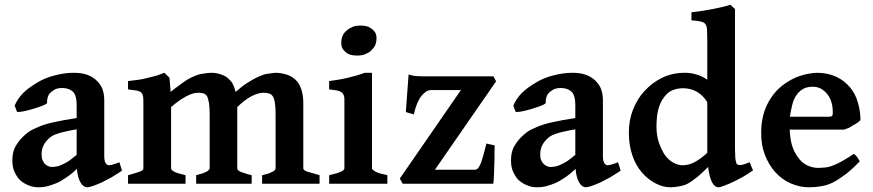

<svg xmlns="http://www.w3.org/2000/svg" viewBox="-20 -777 3690 812"><path d="M201.2 -70.8Q207 -70.8 221.2 -73.2Q229 -74.2 243.2 -81.1Q266.1 -92.3 271 -96.2Q282.2 -104 304.2 -122.1V-230Q288.1 -228 254.9 -220.2Q231.9 -215.3 221.2 -210.9Q207 -206.1 199.2 -201.2Q190.4 -195.3 184.1 -189Q170.9 -175.8 164.1 -162.1Q156.2 -146 155.8 -126Q155.8 -107.9 160.2 -99.1Q165 -87.9 171.9 -82Q179.2 -76.2 187 -73.2Q192.4 -70.8 201.2 -70.8ZM496.1 -55.2Q459 -31.2 453.1 -27.8Q417 -8.8 411.1 -5.9Q391.6 2.9 375 8.8Q357.9 14.6 350.1 15.1Q332 15.1 320.1 -5.9Q308.1 -26.9 305.2 -63Q284.2 -42 259.8 -25.9Q234.9 -8.8 217.8 -2Q198.7 5.9 178.2 11.2Q161.1 15.1 143.1 15.1Q121.1 15.1 103 7.8Q83.5 0.5 66.9 -13.2Q54.7 -22.9 42 -48.8Q32.2 -68.8 32.2 -98.1Q32.2 -132.3 43.9 -154.8Q57.1 -178.7 74.2 -195.8Q88.4 -210 101.1 -219.2Q115.2 -229 142.1 -240.2Q170.9 -252.4 206.1 -259.8Q244.1 -268.6 304.2 -277.8V-335Q304.2 -350.1 301 -364Q297.9 -377.9 291 -386.2Q283.2 -395 271 -399.9Q257.8 -404.8 241.2 -404.8Q228 -404.8 216.8 -400.9Q209 -397.9 196.8 -388.2Q187 -380.4 183.1 -369.1Q178.2 -355 179.2 -342.8Q179.2 -338.9 170.9 -335Q162.1 -330.6 149.9 -326.2Q142.1 -323.2 122.1 -317.1Q102.1 -311 92.8 -309.1Q76.7 -305.2 66.9 -304.2Q56.2 -302.7 51.8 -304.2L42 -330.1Q54.2 -359.9 79.1 -384.8Q99.1 -404.8 138.2 -428.2Q171.4 -448.2 210.9 -458Q252.9 -469.2 292 -469.2Q326.2 -469.2 350.1 -460.2Q374 -451.2 390.1 -435.1Q407.2 -418 414.1 -397.9Q420.9 -377.9 420.9 -352.1V-116.2Q420.9 -96.2 427 -87.2Q433.1 -78.1 440.9 -78.1Q441.9 -78.1 444.3 -78.6Q446.8 -79.1 448.2 -79.1Q451.2 -79.1 457 -81.1Q458 -81.1 460 -82Q461.9 -83 464.4 -83.5Q466.8 -84 469.2 -85Q472.2 -85.9 476.1 -87.4Q480 -88.9 484.9 -90.8Z M1088.4 0V-36.1Q1113.3 -42 1117.7 -43.9Q1124.5 -46.9 1134.8 -51.8Q1141.6 -55.7 1143.6 -59.1Q1145.5 -63 1145.5 -64.9V-293.9Q1145.5 -323.7 1142.6 -341.8Q1139.6 -360.8 1133.5 -369.9Q1127.4 -378.9 1117.7 -381.8Q1106.4 -384.8 1094.7 -384.8Q1072.8 -384.8 1043.5 -370.1Q1013.7 -354 983.4 -324.2V-64.9Q983.4 -61 985.4 -59.1Q990.2 -54.2 994.6 -51.8Q996.6 -50.8 999 -49.8Q1001.5 -48.8 1006.1 -47.4Q1010.7 -45.9 1013.7 -44.9Q1026.9 -40 1044.4 -36.1V0H809.6V-36.1Q831.5 -42 837.4 -43.9Q851.6 -49.8 855.5 -51.8Q857.4 -52.7 863.8 -59.1Q866.7 -62 866.7 -64.9V-293.9Q866.7 -323.7 863.8 -341.8Q859.9 -362.8 855.5 -370.1Q849.6 -378.9 841.3 -381.8Q832.5 -384.8 818.4 -384.8Q796.4 -384.8 768.6 -370.1Q737.8 -354 703.6 -324.2V-64.9Q703.6 -57.6 718.8 -49.8Q731 -43.9 764.6 -36.1V0H521.5V-36.1Q557.6 -45.9 570.3 -50.8Q586.4 -56.6 586.4 -64.9V-335.9Q586.4 -359.9 585.4 -367.2Q583.5 -379.4 577.6 -385.3Q571.8 -391.1 558.6 -394Q554.7 -395 521.5 -398.9V-434.1Q544.4 -437 567.4 -439.9Q583.5 -441.9 606.4 -448.2Q630.4 -454.1 641.6 -457Q647.5 -459 659.4 -463.4Q671.4 -467.8 675.3 -469.2L696.8 -448.2L701.7 -388.2Q711.4 -397 752.4 -426.8Q774.4 -442.9 795.4 -452.1Q820.3 -463.4 834.5 -464.8Q858.4 -468.8 871.6 -469.2Q894.5 -469.2 912.6 -462.9Q933.6 -456.1 943.4 -446.8Q957.5 -434.6 963.4 -423.8Q971.2 -408.7 974.6 -395L976.6 -388.2Q1005.4 -414.1 1026.4 -426.8Q1055.2 -444.8 1071.8 -452.1Q1096.7 -463.4 1110.4 -464.8Q1134.3 -468.8 1146.5 -469.2Q1166.5 -469.2 1191.4 -461.9Q1211.4 -456.1 1228.5 -440.9Q1244.6 -426.8 1253.4 -401.9Q1262.2 -377.9 1262.7 -344.2V-64.9Q1262.7 -58.1 1277.3 -51.8Q1288.6 -47.9 1331.5 -36.1V0Z M1372.1 0V-36.1Q1407.2 -43.9 1421.4 -50.8Q1436.5 -57.6 1436.5 -64.9V-315.9V-356.9Q1436.5 -372.1 1430.2 -380.9Q1425.3 -387.7 1411.1 -393.1Q1404.3 -395 1372.1 -398.9V-434.1Q1422.9 -440.9 1451.2 -448.2Q1490.2 -457 1522.5 -469.2H1553.2V-64.9Q1553.2 -60.1 1568.4 -50.8Q1580.6 -43.9 1618.2 -36.1V0ZM1572.3 -616.2Q1572.3 -598.1 1566.4 -585Q1562.5 -576.2 1548.3 -562Q1540.5 -554.2 1522.5 -546.9Q1509.3 -542 1490.2 -542Q1476.1 -542 1464.4 -544.9Q1451.2 -547.9 1443.4 -555.2Q1433.6 -563 1428.5 -572Q1423.3 -581.1 1423.3 -596.2Q1423.3 -612.8 1429.2 -626Q1434.1 -638.2 1447.3 -648.9Q1457 -657.7 1473.1 -664.1Q1485.4 -668.9 1505.4 -668.9Q1518.6 -668.9 1530.3 -666Q1540 -664.1 1551.3 -655.8Q1560.1 -649.9 1566.4 -640.1Q1572.3 -629.9 1572.3 -616.2Z M2072.3 -162.1Q2072.3 -159.2 2071.8 -150.6Q2071.3 -142.1 2071.3 -137.2V-106Q2071.3 -100.1 2070.8 -90.1Q2070.3 -80.1 2070.3 -74Q2070.3 -67.9 2069.8 -57.9Q2069.3 -47.9 2069.3 -43Q2069.3 -38.1 2068.6 -29.1Q2067.9 -20 2067.9 -17.1Q2067.9 -8.3 2065.9 0H1683.1L1670.9 -22L1929.2 -396H1802.2Q1782.2 -396 1762.2 -371.1Q1742.2 -346.2 1730 -293L1696.3 -303.2L1708 -461.9Q1723.1 -458 1727.1 -457Q1739.3 -455.1 1746.1 -455.1Q1749 -455.1 1755.6 -454.6Q1762.2 -454.1 1766.1 -454.1H2066.9L2078.1 -433.1L1819.3 -59.1H1986.3Q1996.1 -59.1 2002 -65.9Q2007.8 -73.7 2014.2 -87.9Q2017.1 -96.7 2024.9 -123Q2027.8 -134.3 2031 -146.2Q2034.2 -158.2 2037.1 -169.9Z M2310.1 -70.8Q2315.9 -70.8 2330.1 -73.2Q2337.9 -74.2 2352.1 -81.1Q2375 -92.3 2379.9 -96.2Q2391.1 -104 2413.1 -122.1V-230Q2397 -228 2363.8 -220.2Q2340.8 -215.3 2330.1 -210.9Q2315.9 -206.1 2308.1 -201.2Q2299.3 -195.3 2293 -189Q2279.8 -175.8 2272.9 -162.1Q2265.1 -146 2264.6 -126Q2264.6 -107.9 2269 -99.1Q2273.9 -87.9 2280.8 -82Q2288.1 -76.2 2295.9 -73.2Q2301.3 -70.8 2310.1 -70.8ZM2605 -55.2Q2567.9 -31.2 2562 -27.8Q2525.9 -8.8 2520 -5.9Q2500.5 2.9 2483.9 8.8Q2466.8 14.6 2459 15.1Q2440.9 15.1 2429 -5.9Q2417 -26.9 2414.1 -63Q2393.1 -42 2368.7 -25.9Q2343.8 -8.8 2326.7 -2Q2307.6 5.9 2287.1 11.2Q2270 15.1 2252 15.1Q2230 15.1 2211.9 7.8Q2192.4 0.5 2175.8 -13.2Q2163.6 -22.9 2150.9 -48.8Q2141.1 -68.8 2141.1 -98.1Q2141.1 -132.3 2152.8 -154.8Q2166 -178.7 2183.1 -195.8Q2197.3 -210 2210 -219.2Q2224.1 -229 2251 -240.2Q2279.8 -252.4 2314.9 -259.8Q2353 -268.6 2413.1 -277.8V-335Q2413.1 -350.1 2409.9 -364Q2406.7 -377.9 2399.9 -386.2Q2392.1 -395 2379.9 -399.9Q2366.7 -404.8 2350.1 -404.8Q2336.9 -404.8 2325.7 -400.9Q2317.9 -397.9 2305.7 -388.2Q2295.9 -380.4 2292 -369.1Q2287.1 -355 2288.1 -342.8Q2288.1 -338.9 2279.8 -335Q2271 -330.6 2258.8 -326.2Q2251 -323.2 2231 -317.1Q2210.9 -311 2201.7 -309.1Q2185.5 -305.2 2175.8 -304.2Q2165 -302.7 2160.6 -304.2L2150.9 -330.1Q2163.1 -359.9 2188 -384.8Q2208 -404.8 2247.1 -428.2Q2280.3 -448.2 2319.8 -458Q2361.8 -469.2 2400.9 -469.2Q2435.1 -469.2 2459 -460.2Q2482.9 -451.2 2499 -435.1Q2516.1 -418 2522.9 -397.9Q2529.8 -377.9 2529.8 -352.1V-116.2Q2529.8 -96.2 2535.9 -87.2Q2542 -78.1 2549.8 -78.1Q2550.8 -78.1 2553.2 -78.6Q2555.7 -79.1 2557.1 -79.1Q2560.1 -79.1 2565.9 -81.1Q2566.9 -81.1 2568.8 -82Q2570.8 -83 2573.2 -83.5Q2575.7 -84 2578.1 -85Q2581.1 -85.9 2585 -87.4Q2588.9 -88.9 2593.8 -90.8Z M3164.6 -56.2Q3134.8 -36.1 3119.6 -27.8Q3089.8 -11.7 3076.7 -5.9Q3060.5 2 3041.5 8.8Q3026.4 14.6 3019.5 15.1Q2985.4 15.1 2974.6 -70.8Q2946.8 -43 2933.6 -32.2Q2912.6 -15.1 2896.5 -4.9Q2878.4 6.3 2859.4 9.8Q2837.4 14.6 2817.4 15.1Q2784.2 15.1 2753.4 -1Q2719.2 -19 2695.3 -46.9Q2668.5 -77.6 2654.3 -120.1Q2639.2 -164.1 2639.6 -216.8Q2639.6 -267.6 2656.2 -311Q2675.3 -359.9 2705.6 -392.1Q2737.8 -427.2 2780.3 -448.2Q2823.7 -469.2 2876.5 -469.2Q2899.4 -469.2 2922.4 -462.9Q2946.3 -457 2971.2 -439.9V-606.9Q2971.2 -616.7 2970.7 -630.9Q2970.2 -645 2970.2 -649.9Q2970.2 -664.1 2963.4 -674.8Q2958.5 -682.6 2943.4 -686Q2926.3 -689.9 2904.3 -690.9V-725.1Q2957.5 -731 3001.5 -740.2Q3049.3 -750 3069.3 -756.8L3088.4 -738.8V-146Q3088.4 -140.1 3088.9 -130.6Q3089.4 -121.1 3089.4 -117.2Q3089.4 -108.4 3091.3 -98.1Q3092.3 -93.3 3094.2 -86.9Q3095.2 -83 3099.4 -81.1Q3103.5 -79.1 3106.4 -79.1H3115.2Q3117.2 -79.1 3129.4 -83Q3141.6 -86.9 3150.4 -90.8ZM2971.2 -130.9V-345.2Q2953.1 -374 2927.2 -388.9Q2901.4 -403.8 2868.7 -403.8Q2844.7 -403.8 2823.2 -395Q2804.2 -387.2 2788.6 -366.2Q2773.4 -347.2 2764.6 -315.9Q2756.8 -289.1 2756.3 -243.2Q2756.3 -203.1 2766.6 -173.8Q2778.8 -140.6 2791.5 -122.1Q2807.6 -100.1 2827.6 -89.1Q2847.7 -78.1 2867.2 -78.1Q2893.1 -78.1 2918.5 -91.8Q2947.3 -107.9 2971.2 -130.9Z M3349.1 -376Q3336.9 -358.9 3331.1 -335.9Q3323.2 -305.2 3320.8 -283.2H3483.9Q3495.1 -283.2 3499 -287.1Q3502 -290 3502 -300.8Q3502 -320.8 3499 -334Q3494.1 -356 3484.9 -370.1Q3475.1 -386.2 3458 -398.2Q3440.9 -410.2 3417 -410.2Q3393.1 -410.2 3377 -401.1Q3360.8 -392.1 3349.1 -376ZM3619.1 -269Q3612.3 -262.2 3606 -257.8Q3599.1 -252.9 3587.9 -247.1Q3586.9 -246.1 3579.8 -241.9Q3572.8 -237.8 3568.8 -235.8Q3564.9 -233.9 3558.3 -231.9Q3551.8 -230 3550.8 -229H3319.8Q3321.8 -188 3329.1 -164.1Q3336.9 -136.2 3354 -112.8Q3370.1 -89.8 3391.1 -79.1Q3413.6 -66.9 3441.9 -66.9Q3451.7 -66.9 3472.2 -68.8Q3484.4 -69.8 3502.9 -77.1Q3521 -84 3541 -95.2Q3568.8 -111.3 3590.8 -126Q3594.7 -124 3598.1 -121.1Q3602.1 -117.2 3606 -110.8Q3607.9 -107.9 3609.4 -106Q3610.8 -104 3611.8 -102.1Q3612.8 -100.1 3614 -98.1Q3615.2 -96.2 3616.2 -95.2Q3585.4 -62 3556.2 -40Q3526.9 -18.1 3503.9 -5.9Q3481.9 5.4 3455.1 10.3Q3428.2 15.1 3400.9 15.1Q3361.8 15.1 3322.8 -2Q3286.6 -18.1 3258.8 -48.8Q3231.9 -78.6 3214.8 -122.1Q3198.7 -163.1 3199.2 -215.8Q3199.2 -282.7 3224.1 -334Q3251 -389.2 3298.8 -422.9Q3310.1 -430.7 3328.1 -440.9Q3342.3 -448.7 3360.8 -455.1Q3384.8 -462.9 3397 -464.8Q3420.9 -468.8 3434.1 -469.2Q3481 -469.2 3517.1 -452.1Q3551.3 -436 3574.2 -408.2Q3598.1 -380.4 3607.9 -344.2Q3619.1 -306.2 3619.1 -269Z"/></svg>

Font: Gentium Basic
Style: Bold
Weight: 700
Designer: J. Victor Gaultney and Annie Olsen
Foundry: SIL International
Version: Version 1.100